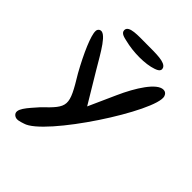

<svg xmlns="http://www.w3.org/2000/svg" viewBox="-295 -1012 1496 1496"><g transform="rotate(45 453.0 -264.5)"><path d="M229 -290C368 -61 366 -46 209 104C142 181 72 250 116 288C141 309 174 296 208 285C382 239 873 -512 831 -640C828 -648 823 -658 814 -664C807 -669 798 -671 790 -671C719 -671 627 -527 562 -381L462 -158L313 -406C239 -530 162 -678 109 -648C95 -640 93 -626 93 -620C90 -570 150 -432 229 -290ZM627 -737C640 -742 682 -755 667 -789C648 -831 555 -829 445 -829C355 -829 246 -837 246 -783C246 -749 290 -742 315 -736C418 -710 548 -709 627 -737Z"/></g></svg>

Font: Venom Sans
Style: Bd
Weight: 700
Version: Version 1.001